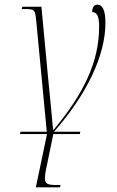

<svg xmlns="http://www.w3.org/2000/svg" viewBox="-20 -565 504 825"><path d="M66 11H182L134 240H238L240 230H223C185 230 173 225 173 201C173 189 176 169 182 143L209 11H323L325 1H212C353 -159 433 -327 433 -466C433 -520 421 -545 398 -545C384 -545 376 -532 376 -513C395 -513 406 -498 406 -451C406 -301 341 -164 211 -8H208C204 -51 193 -171 186 -238L158 -536H76L73 -526H84C129 -526 131 -525 136 -472L181 1H68Z"/></svg>

Font: Noto Serif Display Condensed Thin
Style: Italic
Weight: 100
Width: 3
Italic angle: -12°
Designer: Monotype Design Team
Foundry: Monotype Imaging Inc.
Version: Version 2.009